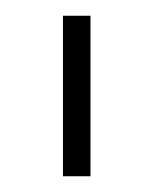

<svg xmlns="http://www.w3.org/2000/svg" viewBox="-20 -719 194 244"><path d="M60 -699H95V-495H60Z"/></svg>

Font: Argentum Sans ExtraLight
Style: Regular
Weight: 275
Designer: Julieta Ulanovsky (Modified by Cristiano Sobral)
Foundry: Julieta Ulanovsky
Version: Version 1.000; ttfautohint (v1.5.65-e2d9)